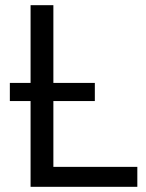

<svg xmlns="http://www.w3.org/2000/svg" viewBox="-20 -717 563 741"><path d="M186 -73H510V4H98V-327H18V-397H98V-697H186V-397H346V-327H186Z"/></svg>

Font: Repo Regular
Style: Regular
Weight: 400
Designer: Stefan Peev
Foundry: Context Ltd
Version: Version 1.502